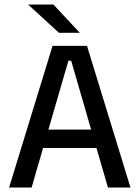

<svg xmlns="http://www.w3.org/2000/svg" viewBox="-20 -846 630 866"><path d="M122.5 0H21L217 -639H372.5L568.5 0H467L301 -572H288.5ZM439.5 -178.5H149V-261.5H439.5ZM339 -699 221 -825.5H108.5V-824L246 -698H339Z"/></svg>

Font: Anek Malayalam Medium Medium
Style: Regular
Weight: 500
Version: Version 1.003